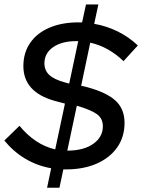

<svg xmlns="http://www.w3.org/2000/svg" viewBox="-31 -787 647 873"><path d="M183 66.7 201.7 -22Q138.7 -33 84.8 -64.8Q31 -96.7 -11.3 -148L57.7 -215Q127.7 -129.3 220 -107.7L264.3 -316L218 -328.3Q147 -348 111.2 -387.5Q75.3 -427 75.3 -486.3Q75.3 -547.3 106.2 -592Q137 -636.7 193.5 -661Q250 -685.3 326 -685.3H342.3L360 -766.7H416.3L397.3 -678.7Q453.3 -669 504.2 -644Q555 -619 595.7 -580.3L530.7 -509Q462 -574.7 379.3 -593L338 -397L365.3 -390.7Q454.7 -366.3 495 -328.7Q535.3 -291 535.3 -228.3Q535.3 -164.7 502.2 -117.2Q469 -69.7 409 -43.2Q349 -16.7 268.3 -16.7H257L239.3 66.7ZM283.7 -407 324.7 -600H315Q250.3 -600 210.7 -572.7Q171 -545.3 171 -499Q171 -467 193 -446.3Q215 -425.7 263.7 -412.3ZM275 -102Q350 -102.3 393.3 -133.2Q436.7 -164 436.7 -213Q436.7 -248 410 -267.7Q383.3 -287.3 318.3 -306.3Z"/></svg>

Font: Red Hat Display VF
Style: Italic
Weight: 300
Italic angle: -12°
Designer: Pentagram, MCKL
Foundry: Pentagram, MCKL
Version: Version 1.010